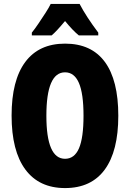

<svg xmlns="http://www.w3.org/2000/svg" viewBox="-20 -947 661 977"><path d="M582 -358Q582 -178 513 -84Q444 10 311 10Q179 10 109 -84.5Q39 -179 39 -359Q39 -538 108.5 -631.5Q178 -725 311 -725Q445 -725 513.5 -632Q582 -539 582 -358ZM216 -358Q216 -139 311 -139Q359 -139 382 -192.5Q405 -246 405 -358Q405 -471 381.5 -525Q358 -579 311 -579Q216 -579 216 -358ZM385 -927Q419 -862 480 -781V-767H381Q351 -791 311 -840Q267 -787 243 -767H142V-781Q156 -798 175 -826Q194 -854 212 -882Q230 -910 238 -927Z"/></svg>

Font: Noto Sans Lao UI ExtCond Blk
Style: Regular
Weight: 900
Width: 2
Designer: Monotype Design Team
Foundry: Monotype Imaging Inc.
Version: Version 2.000; ttfautohint (v1.8.4.7-5d5b)